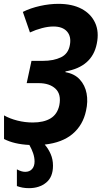

<svg xmlns="http://www.w3.org/2000/svg" viewBox="-20 -746 529 1000"><path d="M131 234Q112 234 96.5 231Q81 228 68 223V136Q92 149 111 149Q134 149 147 134.5Q160 120 160 95Q160 74 152.5 52Q145 30 133 9Q53 5 1 -22V-145Q31 -128 70.5 -118Q110 -108 151 -108Q208 -108 243.5 -129.5Q279 -151 289 -198Q300 -255 269 -284Q238 -313 181 -313H119L144 -429H203Q259 -429 297.5 -447.5Q336 -466 344 -512Q352 -556 329 -582Q306 -608 258 -608Q231 -608 198.5 -599.5Q166 -591 136 -577L99 -684Q139 -704 188.5 -715Q238 -726 284 -726Q356 -726 405 -700Q454 -674 475.5 -627Q497 -580 484 -518Q460 -398 321 -374V-370Q368 -362 395.5 -332Q423 -302 431 -259.5Q439 -217 428 -169Q412 -94 358 -48.5Q304 -3 213 7Q232 29 244 56.5Q256 84 256 117Q256 176 220.5 205Q185 234 131 234Z"/></svg>

Font: Noto Sans Condensed
Style: Bold Italic
Weight: 700
Width: 3
Italic angle: -12°
Designer: Monotype Design Team
Foundry: Monotype Imaging Inc.
Version: Version 2.013; ttfautohint (v1.8.4.7-5d5b)